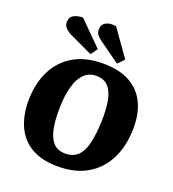

<svg xmlns="http://www.w3.org/2000/svg" viewBox="-172 -1110 1133 1255"><g transform="rotate(20 394.5 -482.0)"><path d="M47 -329Q49 -449 94 -536.5Q139 -624 222 -671.5Q305 -719 425 -719Q538 -719 611.5 -678Q685 -637 720.5 -562Q756 -487 754 -384Q752 -263 707 -173.5Q662 -84 578 -34.5Q494 15 373 15Q263 15 190 -27Q117 -69 81.5 -147Q46 -225 47 -329ZM255 -351Q253 -267 265 -206.5Q277 -146 307 -113.5Q337 -81 389 -81Q446 -81 478.5 -113.5Q511 -146 525.5 -209Q540 -272 543 -363Q545 -446 534 -505Q523 -564 493 -596Q463 -628 410 -628Q359 -628 325.5 -595Q292 -562 274.5 -500Q257 -438 255 -351ZM356 -858Q346 -866 333 -880Q320 -894 320 -919Q320 -954 348 -969Q376 -984 419 -977L550 -792L508 -749ZM162 -824Q143 -833 125 -849.5Q107 -866 107 -893Q107 -927 133 -941.5Q159 -956 197 -956L358 -795L324 -748Z"/></g></svg>

Font: Literata 18pt ExtraBold
Style: Italic
Weight: 800
Italic angle: -2°
Designer: Latin by Veronika Burian and Jose Scaglione. Greek by Irene Vlachou. Cyrillic by Vera Evstafieva
Foundry: TypeTogether
Version: Version 3.103;gftools[0.9.29]